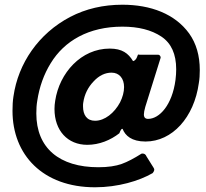

<svg xmlns="http://www.w3.org/2000/svg" viewBox="-20 -681 874 814"><path d="M627 53C632 47 634 42 634 38C634 36 633 33 631 30L601 -18C598 -26 592 -30 585 -30C582 -30 580 -30 579 -29C549 -10 521 5 496 14C471 23 438 28 397 28C232 28 134 -53 134 -200C134 -219 135 -237 138 -254C147 -313 166 -366 195 -413C253 -508 356 -568 499 -568C567 -568 622 -554 664 -526C706 -498 727 -452 727 -387C727 -373 726 -358 724 -342C710 -236 656 -177 608 -177C596 -177 590 -183 590 -196C590 -203 592 -214 596 -228L661 -436C661 -437 661 -437 661 -438C661 -443 656 -449 651 -449H572C568 -449 567 -450 566 -450C565 -450 565 -449 564 -447L560 -437C557 -429 549 -422 544 -422C524 -455 498 -475 445 -475C324 -475 232 -372 214 -254C212 -242 211 -230 211 -219C211 -127 267 -67 350 -67C401 -67 449 -87 486 -116C491 -129 495 -135 498 -135L500 -134C511 -106 538 -81 597 -81C710 -81 803 -183 823 -329C826 -346 827 -364 827 -384C827 -445 812 -497 782 -539C722 -622 619 -661 499 -661C418 -661 344 -644 277 -609C144 -539 57 -413 37 -272C34 -253 33 -233 33 -211C33 -25 161 113 383 113C480 113 570 86 627 53ZM333 -246C338 -281 353 -311 377 -336C400 -361 426 -373 453 -373C486 -373 506 -348 506 -312C506 -291 500 -269 489 -247C465 -202 424 -169 383 -169C348 -169 332 -194 332 -230C332 -237 332 -243 333 -246Z"/></svg>

Font: Libre Franklin ExtraBold
Style: Italic
Weight: 800
Italic angle: -8°
Designer: Pablo Impallari, Rodrigo Fuenzalida
Foundry: Impallari Type
Version: Version 1.002; ttfautohint (v1.5)